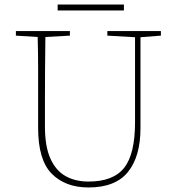

<svg xmlns="http://www.w3.org/2000/svg" viewBox="-20 -813 777 846"><path d="M453 -656V-676H689V-656L599 -649V-248Q599 -124 544 -55.5Q489 13 370 13Q268 13 208 -47.5Q148 -108 148 -249V-361Q148 -434 148 -506Q148 -578 146 -650L50 -656V-676H288V-656L180 -650Q179 -578 178.5 -506.5Q178 -435 178 -361V-256Q178 -168 202 -114.5Q226 -61 269 -37Q312 -13 370 -13Q479 -13 527 -73.5Q575 -134 575 -274V-649ZM234 -767V-793H526V-767Z"/></svg>

Font: Source Serif 4 ExtraLight
Style: Regular
Weight: 200
Designer: Frank Grießhammer
Foundry: Adobe
Version: Version 4.005;hotconv 1.1.0;makeotfexe 2.6.0